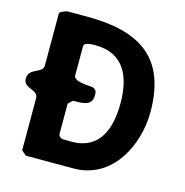

<svg xmlns="http://www.w3.org/2000/svg" viewBox="-105 -805 873 904"><g transform="rotate(15 332.0 -353.5)"><path d="M77 -20 100 0H333C522 0 614 -189 614 -350C614 -618 463 -707 210 -707H113C108 -706 77 -696 77 -687V-433C77 -393 6 -405 6 -351C6 -301 77 -318 77 -273ZM227 -287 247 -307C293 -308 341 -305 341 -358C341 -374 341 -385 320 -393C315 -394 258 -396 240 -407C236 -409 227 -418 227 -420V-567C227 -589 275 -587 283 -587C424 -587 467 -480 467 -353C467 -233 430 -119 290 -119C283 -119 253 -120 247 -120C238 -121 227 -130 227 -140Z"/></g></svg>

Font: Asimov Print
Style: C
Weight: 500
Designer: Google
Version: Version 2.000980: 2014